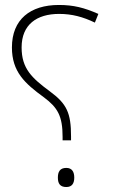

<svg xmlns="http://www.w3.org/2000/svg" viewBox="-20 -744 458 773"><path d="M232 -179H266V-195C266 -289 249 -326 181 -376C108 -430 67 -468 67 -553C67 -645 128 -688 218 -688C270 -688 314 -676 362 -653L376 -688C319 -713 276 -724 217 -724C102 -724 28 -666 28 -553C28 -455 80 -408 157 -352C212 -311 232 -277 232 -193ZM247 9C270 9 279 -6 279 -29C279 -52 270 -68 247 -68C221 -68 213 -52 213 -29C213 -6 221 9 247 9Z"/></svg>

Font: Noto Sans Arabic ExtLt
Style: Regular
Weight: 200
Designer: Monotype Design Team, Nadine Chahine, Nizar Qandah and Khaled Hosny
Foundry: Monotype Imaging Inc.
Version: Version 2.012